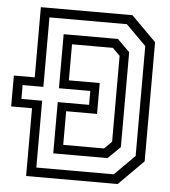

<svg xmlns="http://www.w3.org/2000/svg" viewBox="-56 -747 704 793"><g transform="rotate(5 296.0 -350.0)"><path d="M81.5 0V-281H-5V-409H81.5V-700H461L564 -597V-103L461 0ZM120.5 -38.5H441.5L525 -122V-577.5L441.5 -661H120.5V-373H34.5V-315.5H120.5ZM185 -103V-315.5H315V-373H185V-597H410L461 -546.5V-153L410 -103ZM223 -141.5H392.5L423 -172V-528L392.5 -558.5H223V-409H351V-281H223Z"/></g></svg>

Font: Tourney Condensed
Style: Regular
Weight: 400
Width: 3
Designer: Tyler Finck
Foundry: Etcetera Type Co
Version: Version 1.010; ttfautohint (v1.8.3)